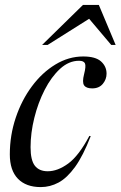

<svg xmlns="http://www.w3.org/2000/svg" viewBox="-20 -752 491 782"><path d="M302 -504.5Q260.5 -504.5 224.8 -471.8Q189 -439 162 -386.2Q135 -333.5 119.8 -272Q104.5 -210.5 104.5 -152.5Q104.5 -99.5 122 -77Q139.5 -54.5 174.5 -54.5Q215 -54.5 258 -86Q301 -117.5 344 -198.5L349.5 -197.5Q318.5 -117.5 285.8 -72.2Q253 -27 218.5 -8.5Q184 10 146 10Q86 10 53 -24Q20 -58 20 -123Q20 -200.5 44 -272.2Q68 -344 109.8 -400.2Q151.5 -456.5 205.5 -489.2Q259.5 -522 319 -522Q369 -522 391.5 -501.8Q414 -481.5 414 -452Q414 -429 398.8 -410.5Q383.5 -392 355.5 -392Q331 -392 322.5 -404.5Q314 -417 322.5 -450Q331 -483 326 -493.8Q321 -504.5 302 -504.5ZM151.5 -569 318 -732H382.5L451 -569H433L343 -675.5L174 -569Z"/></svg>

Font: Newsreader Display
Style: Italic
Weight: 400
Italic angle: -17°
Designer: Hugues Gentile
Foundry: Production Type
Version: Version 1.001